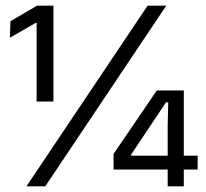

<svg xmlns="http://www.w3.org/2000/svg" viewBox="-20 -659 728 679"><path d="M169 -300H109.5V-578H106L15 -525.5L17 -584L111 -639H169ZM140 0H73.5L502 -639H568ZM630 0H573V-215L575 -297H567L443.5 -112V-91L415.5 -108.5H679V-59.5H381.5V-114.5L534.5 -339H630Z"/></svg>

Font: Anek Devanagari Medium
Style: Regular
Weight: 400
Version: Version 1.003